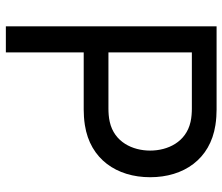

<svg xmlns="http://www.w3.org/2000/svg" viewBox="-72 -688 760 656"><g transform="rotate(90 308.0 -360.0)"><path d="M159 0V-266H354.5C368 -266 389 -267 407.5 -270C523.5 -288 585.5 -378.5 585.5 -493C585.5 -607.5 524 -698 407.5 -716C389 -719 368.5 -720 354.5 -720H70V0ZM159 -635.5H351.5C364 -635.5 381.5 -634.5 396.5 -631C465.5 -615.5 494.5 -553 494.5 -493C494.5 -433 465.5 -370.5 396.5 -355C381.5 -351.5 364 -350.5 351.5 -350.5H159Z"/></g></svg>

Font: Hauora Medium
Style: Regular
Weight: 500
Designer: Wayne Shih
Foundry: WCYS
Version: Version 1.001;hotconv 1.0.109;makeotfexe 2.5.65596